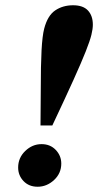

<svg xmlns="http://www.w3.org/2000/svg" viewBox="-20 -695 373 730"><path d="M134 -218 135 -351Q135 -449 138 -504Q141 -559 148 -586Q161 -636 190 -655.5Q219 -675 258 -675Q296 -675 314.5 -655Q333 -635 333 -601Q333 -585 327.5 -562.5Q322 -540 306 -499.5Q290 -459 259.5 -391.5Q229 -324 179 -218ZM49 -58Q49 -95 76 -121Q103 -147 138 -147Q171 -147 192 -125Q213 -103 213 -73Q213 -36 185.5 -10.5Q158 15 123 15Q90 15 69.5 -6.5Q49 -28 49 -58Z"/></svg>

Font: Source Serif Pro
Style: Bold Italic
Weight: 700
Italic angle: -12°
Designer: Frank Grießhammer
Foundry: Adobe Systems Incorporated
Version: Version 3.001;hotconv 1.0.111;makeotfexe 2.5.65597